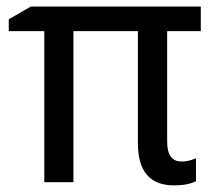

<svg xmlns="http://www.w3.org/2000/svg" viewBox="-20 -556 640 586"><path d="M578.1 -73.2V-2.9Q552.7 9.8 511.2 9.8Q400.9 9.8 400.9 -118.2V-460.9H204.1V0H115.2V-460.9H6.8V-497.1L74.2 -536.1H592.8V-460.9H490.2V-124Q490.2 -63 534.2 -63Q556.6 -63 578.1 -73.2Z"/></svg>

Font: WenQuanYi Micro Hei Mono
Style: Regular
Weight: 400
Foundry: Ascender Corporation
Version: Version 0.2.0-beta